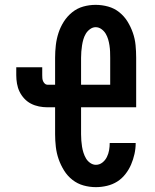

<svg xmlns="http://www.w3.org/2000/svg" viewBox="-20 -763 640 791"><path d="M375 8Q349 8 324 1Q299 -6 278.5 -22Q258 -38 244 -60.5Q230 -83 221.5 -107.5Q213 -132 210 -158Q207 -184 207 -210V-321H175Q158 -321 140.5 -324.5Q123 -328 107.5 -336Q92 -344 80 -357Q68 -370 60.5 -385.5Q53 -401 50 -418.5Q47 -436 47 -453V-486H154V-453Q154 -447 154.5 -440.5Q155 -434 157.5 -428.5Q160 -423 164.5 -418.5Q169 -414 175 -414H207V-525Q207 -551 210 -577Q213 -603 221 -627.5Q229 -652 243 -674Q257 -696 277.5 -712.5Q298 -729 323 -736Q348 -743 374 -743Q400 -743 425.5 -736Q451 -729 471.5 -712.5Q492 -696 505.5 -674Q519 -652 527.5 -627.5Q536 -603 538.5 -577Q541 -551 541 -525V-321H314V-210Q314 -197 315 -184Q316 -171 318 -158.5Q320 -146 324 -133.5Q328 -121 334.5 -110Q341 -99 352 -91.5Q363 -84 375 -84Q390 -84 402 -93.5Q414 -103 420.5 -116.5Q427 -130 429.5 -144.5Q432 -159 432 -174H539Q539 -151 534 -128.5Q529 -106 520 -85Q511 -64 496.5 -45.5Q482 -27 463 -15Q444 -3 421 2.5Q398 8 375 8ZM314 -414H434V-525Q434 -538 433.5 -550.5Q433 -563 431 -576Q429 -589 425.5 -601Q422 -613 415.5 -624Q409 -635 398 -643Q387 -651 374 -651Q362 -651 351 -643Q340 -635 333.5 -624Q327 -613 323.5 -601Q320 -589 318 -576Q316 -563 315 -550.5Q314 -538 314 -525Z"/></svg>

Font: Iosevka Slab Semibold Extended
Style: Regular
Weight: 600
Width: 7
Monospace: yes
Designer: Belleve Invis
Foundry: Belleve Invis
Version: Version 11.1.0; ttfautohint (v1.8.3)